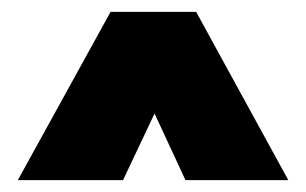

<svg xmlns="http://www.w3.org/2000/svg" viewBox="-20 -444 515 323"><path d="M240 -253 292 -141H465L310 -424H166L10 -141H187Z"/></svg>

Font: Catamaran Thin Black
Style: Regular
Weight: 900
Version: Version 2.000